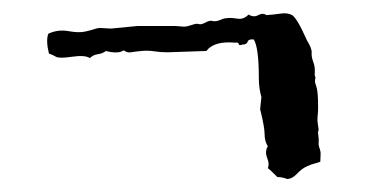

<svg xmlns="http://www.w3.org/2000/svg" viewBox="-20 -362 561 293"><path d="M468.8 -115.2Q463.9 -113.3 459.5 -112.3Q455.1 -111.3 447.8 -107.9Q440.4 -104.5 433.1 -96.7Q425.8 -88.9 418 -88.9Q411.1 -91.8 403.3 -91.8Q391.6 -103.5 388.7 -105.5Q391.6 -111.3 387.7 -121.1Q383.8 -130.9 388.7 -138.7Q383.8 -146.5 383.8 -157.2Q383.8 -168 377 -195.3L378.9 -213.9Q375 -227.5 375 -242.2Q375 -290 367.2 -301.8Q359.4 -302.7 357.9 -298.3Q356.4 -293.9 349.6 -293.9Q344.7 -292 344.2 -294.9Q343.8 -297.9 338.9 -296.9Q306.6 -299.8 294.9 -284.2L235.4 -282.2Q224.6 -282.2 215.3 -283.7Q206.1 -285.2 195.8 -284.2Q185.5 -283.2 179.7 -282.2Q173.8 -281.2 168.9 -285.2Q160.2 -279.3 141.6 -284.2Q136.7 -280.3 129.4 -279.3Q122.1 -278.3 117.2 -273.4Q109.4 -278.3 89.8 -275.4Q70.3 -272.5 65.4 -275.4Q60.5 -278.3 54.7 -280.3Q49.8 -299.8 53.7 -310.5Q68.4 -317.4 84.5 -314.5Q100.6 -311.5 110.8 -314Q121.1 -316.4 125 -317.9Q128.9 -319.3 132.8 -319.3L149.4 -318.4Q150.4 -318.4 189.5 -322.3H248L260.7 -321.3Q264.6 -321.3 269 -322.8Q273.4 -324.2 276.9 -325.2Q280.3 -326.2 283.7 -325.2Q287.1 -324.2 293.5 -327.6Q299.8 -331.1 303.7 -330.1Q307.6 -329.1 311.5 -330.1Q315.4 -331.1 318.4 -332.5Q321.3 -334 327.6 -334.5Q334 -335 342.8 -333.5Q351.6 -332 359.4 -339.8Q367.2 -335 374 -338.9Q380.9 -342.8 386.7 -338.9Q398.4 -339.8 408.7 -341.3Q418.9 -342.8 425.8 -338.9Q433.6 -334 448.2 -300.8Q456.1 -288.1 455.6 -281.7Q455.1 -275.4 458 -267.6Q460.9 -259.8 460.4 -252.9Q460 -246.1 460.9 -245.1Q461.9 -244.1 460.9 -240.7Q460 -237.3 462.4 -231Q464.8 -224.6 465.3 -209Q465.8 -193.4 464.8 -186Q463.9 -178.7 465.3 -170.9Q466.8 -163.1 465.8 -162.1Q464.8 -161.1 465.8 -154.8Q466.8 -148.4 466.3 -144.5Q465.8 -140.6 467.8 -135.3Q469.7 -129.9 469.2 -125Q468.8 -120.1 468.8 -115.2Z"/></svg>

Font: Mountains of Christmas
Style: Bold
Weight: 700
Designer: Crystal Kluge
Foundry: Font Diner, Inc DBA Tart Workshop
Version: Version 1.002